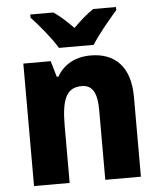

<svg xmlns="http://www.w3.org/2000/svg" viewBox="-54 -813 714 859"><g transform="rotate(-5 303.0 -383.0)"><path d="M229 -606H385C412 -650 467 -716 499 -752V-766H397C366 -746 339 -721 306 -689C275 -721 248 -745 218 -766H114V-752C148 -716 204 -649 229 -606ZM367 -560C298 -560 246 -531 215 -478H208L187 -550H64V0H224V-253C224 -371 244 -427 315 -427C365 -427 384 -388 384 -313V0H544V-359C544 -495 475 -560 367 -560Z"/></g></svg>

Font: Noto Sans Georgian SemiCondensed ExtraBold
Style: Regular
Weight: 800
Width: 4
Designer: Monotype Design Team, Akaki Razmadze
Foundry: Google LLC
Version: Version 2.005